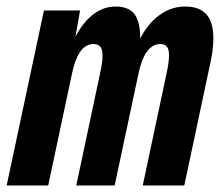

<svg xmlns="http://www.w3.org/2000/svg" viewBox="-49 -568 673 588"><path d="M-28.6 0 85.6 -536H196.2L174.4 -412.6L163.6 -415.8Q190 -482 225.8 -515Q261.6 -548 304.6 -548Q345.8 -548 363 -524.4Q380.2 -500.8 380.2 -454Q380.2 -444.8 379.7 -433.8Q379.2 -422.8 377.8 -411.6H363.4Q388.4 -479 428.7 -513.5Q469 -548 517.8 -548Q561.8 -548 583.1 -524.1Q604.4 -500.2 604.4 -450.8Q604.4 -430.4 601.4 -409.2Q598.4 -388 593.4 -366.8L515.4 0H388.2L461.4 -344.8Q465.2 -362 466.9 -375.5Q468.6 -389 468.6 -398.8Q468.6 -417.6 461.8 -425.4Q455 -433.2 441.4 -433.2Q427.6 -433.2 414.9 -424.2Q402.2 -415.2 392.3 -395.5Q382.4 -375.8 375.4 -344L302.2 0H184.6L257.8 -344.8Q261.6 -362 263.3 -374.9Q265 -387.8 265 -397.6Q265 -417 258.1 -425.1Q251.2 -433.2 237.2 -433.2Q222.8 -433.2 210.4 -424.2Q198 -415.2 188.4 -395.5Q178.8 -375.8 171.8 -344L98.6 0Z"/></svg>

Font: Geist Mono
Style: Italic
Weight: 400
Italic angle: -12°
Monospace: yes
Designer: Basement.studio, Andrés Briganti, Mateo Zaragoza
Foundry: Basement.studio, Vercel, Andrés Briganti, Guido Ferreyra, Mateo Zaragoza
Version: Version 1.500